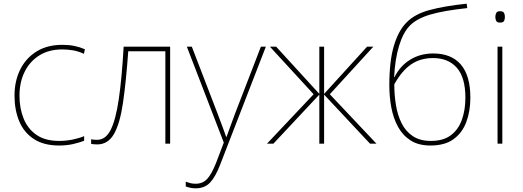

<svg xmlns="http://www.w3.org/2000/svg" viewBox="-20 -782 2845 1045"><path d="M302 10Q218 10 164 -25.5Q110 -61 84.5 -122.5Q59 -184 59 -261Q59 -342 90.5 -404.5Q122 -467 180 -502.5Q238 -538 319 -538Q355 -538 384.5 -532Q414 -526 442 -514L437 -489Q407 -503 377.5 -508Q348 -513 319 -513Q247 -513 195 -481Q143 -449 114.5 -392Q86 -335 86 -261Q86 -193 108.5 -137Q131 -81 178.5 -48Q226 -15 302 -15Q338 -15 373.5 -22Q409 -29 438 -41V-16Q413 -6 378 2Q343 10 302 10Z M906 0H880V-503H678Q666 -336 649.5 -223Q633 -110 600.5 -53Q568 4 509 4Q496 4 488.5 3Q481 2 476 1V-24Q487 -21 509 -21Q555 -21 582.5 -75.5Q610 -130 626.5 -242Q643 -354 653 -528H906Z M997 -528H1024L1161 -172Q1179 -124 1191.5 -91Q1204 -58 1211 -37H1213Q1221 -59 1232.5 -91Q1244 -123 1261 -168L1400 -528H1427L1178 115Q1153 180 1123.5 211.5Q1094 243 1045 243Q1018 243 991 233V207Q1005 212 1017 215Q1029 218 1045 218Q1083 218 1107.5 192Q1132 166 1157 102L1198 -6Z M2012 -528 1775 -269 2029 0H1994L1744 -267V0H1718V-267L1468 0H1433L1687 -269L1449 -528H1483L1718 -271V-528H1744V-271L1978 -528Z M2099 -317Q2099 -451 2124 -533.5Q2149 -616 2192 -659Q2236 -705 2316.5 -727Q2397 -749 2520 -762L2523 -738Q2393 -724 2321 -702.5Q2249 -681 2211 -643Q2174 -605 2152 -532.5Q2130 -460 2125 -362H2127Q2158 -424 2213 -457.5Q2268 -491 2338 -491Q2436 -491 2488 -431Q2540 -371 2540 -250Q2540 -177 2518 -118Q2496 -59 2448.5 -24.5Q2401 10 2323 10Q2258 10 2215 -17.5Q2172 -45 2146.5 -91.5Q2121 -138 2110 -196.5Q2099 -255 2099 -317ZM2325 -15Q2393 -15 2434 -46Q2475 -77 2494 -130.5Q2513 -184 2513 -250Q2513 -360 2466.5 -413Q2420 -466 2337 -466Q2268 -466 2217.5 -431.5Q2167 -397 2126 -323Q2126 -265 2135 -210Q2144 -155 2166 -111Q2188 -67 2227 -41Q2266 -15 2325 -15Z M2701 -721Q2719 -721 2723.5 -711.5Q2728 -702 2728 -690Q2728 -677 2723.5 -668Q2719 -659 2701 -659Q2686 -659 2681 -668Q2676 -677 2676 -690Q2676 -702 2681 -711.5Q2686 -721 2701 -721ZM2714 -528V0H2688V-528Z"/></svg>

Font: Noto Sans Thin
Style: Regular
Weight: 100
Designer: Monotype Design Team
Foundry: Monotype Imaging Inc.
Version: Version 2.007